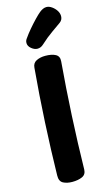

<svg xmlns="http://www.w3.org/2000/svg" viewBox="-158 -1106 655 1173"><g transform="rotate(-15 170.0 -519.5)"><path d="M101 -717Q103 -746 127 -758Q151 -770 183 -770Q224 -770 248 -757Q272 -744 269 -712Q255 -548 246 -375.5Q237 -203 234 -37Q233 -6 207.5 5.5Q182 17 145 17Q111 17 87.5 4.5Q64 -8 65 -45Q68 -205 77 -377Q86 -549 101 -717ZM150 -824Q131 -824 112 -839.5Q93 -855 93 -875Q93 -884 96 -891Q99 -898 104 -904Q119 -926 141.5 -952.5Q164 -979 186.5 -1002.5Q209 -1026 224 -1038Q234 -1046 245 -1051Q256 -1056 267 -1056Q284 -1056 301 -1044Q318 -1032 329 -1015Q340 -998 340 -979Q340 -956 321 -942Q306 -931 266.5 -903.5Q227 -876 188 -840Q171 -824 150 -824Z"/></g></svg>

Font: Playpen Sans Arabic
Style: Bold
Weight: 700
Version: Version 2.000